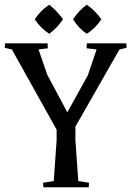

<svg xmlns="http://www.w3.org/2000/svg" viewBox="-25 -787 552 807"><path d="M137 -579 174 -472 258 -315 344 -470 381 -579 339 -584 340 -605H506L507 -586L477 -579L292 -255V-197L304 -26L349 -19L348 0H157L156 -19L201 -26L213 -198V-242L25 -579L-5 -586L-4 -605H175L176 -584ZM282 -706Q309 -746 340 -767Q376 -742 401 -706Q378 -670 340 -645Q307 -666 282 -706ZM121 -706Q146 -744 182 -767Q212 -744 240 -706Q212 -666 182 -645Q145 -669 121 -706Z"/></svg>

Font: Balthazar
Style: Regular
Weight: 400
Designer: Dario Manuel Muhafara
Foundry: Dario Manuel Muhafara
Version: Version 1.000